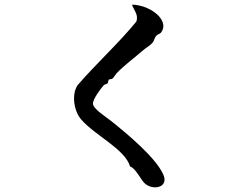

<svg xmlns="http://www.w3.org/2000/svg" viewBox="-20 -766 1040 822"><path d="M679 -19C647 -91 526 -192 457 -247C428 -270 379 -300 378 -322C377 -342 413 -389 425 -402C428 -405 436 -405 440 -409C444 -413 443 -422 446 -425C449 -428 457 -426 461 -429C467 -434 473 -445 479 -452C512 -487 553 -516 588 -547C604 -561 623 -571 633 -583C640 -591 642 -605 648 -612C655 -620 665 -621 669 -626C687 -649 680 -674 661 -696C635 -725 587 -746 545 -746C552 -724 574 -704 564 -674C490 -583 393 -495 312 -401C285 -360 297 -289 328 -254C388 -185 515 -128 537 -53C562 -46 584 8 603 22C624 38 652 40 669 30C683 22 690 5 679 -19Z"/></svg>

Font: Yuji Syuku Std R
Style: Regular
Weight: 400
Designer: Kataoka Yuji
Foundry: Kinuta Font Factory
Version: Version 3.000;hotconv 1.0.111;makeotfexe 2.5.65597